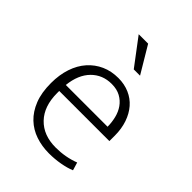

<svg xmlns="http://www.w3.org/2000/svg" viewBox="-201 -794 907 907"><g transform="rotate(45 252.0 -341.0)"><path d="M448 -235H113V-221Q113 -133 160.5 -83.5Q208 -34 290 -34Q355 -34 412 -56L424 -16Q398 -5 361.5 1.5Q325 8 287 8Q240 8 198.5 -6Q157 -20 126 -49.5Q95 -79 77 -124.5Q59 -170 59 -234Q59 -289 74 -334Q89 -379 117 -410.5Q145 -442 183 -459Q221 -476 268 -476Q308 -476 341.5 -461.5Q375 -447 398.5 -420Q422 -393 435 -355Q448 -317 448 -271ZM394 -277Q394 -306 387 -334.5Q380 -363 364.5 -385Q349 -407 324.5 -420.5Q300 -434 265 -434Q204 -434 163.5 -393Q123 -352 115 -277ZM252 -690 332 -556H290L189 -690Z"/></g></svg>

Font: Mukta ExtraLight
Style: Regular
Weight: 275
Designer: Girish Dalvi and Yashodeep Gholap
Foundry: Ek Type
Version: Version 2.538;PS 1.002;hotconv 16.6.51;makeotf.lib2.5.65220;